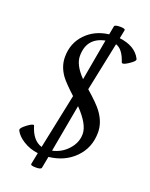

<svg xmlns="http://www.w3.org/2000/svg" viewBox="-160 -872 811 1039"><g transform="rotate(20 245.5 -353.0)"><path d="M489.3 -657.2Q491.2 -653.8 491.2 -650.4Q491.2 -642.1 466.8 -625Q439.9 -606 428.7 -606Q422.9 -606 421.4 -610.8Q399.4 -679.2 358.9 -691.9L300.8 -411.6Q364.7 -356 388.7 -324.2Q430.7 -269 430.7 -209.5Q430.7 -120.6 371.1 -61Q314 -3.9 223.6 6.3Q218.3 36.1 210.9 73.2Q209 83.5 178.2 83.5Q147.5 83.5 149.4 73.2Q157.2 33.7 162.6 6.8Q115.7 1.5 77.1 -22.9Q42.5 -44.4 27.3 -72.3Q25.4 -76.2 25.4 -79.6Q25.4 -89.4 51.5 -109.4Q77.6 -129.4 88.4 -129.4Q91.8 -129.4 92.3 -127.4Q115.2 -48.8 170.4 -31.7L236.3 -348.6Q178.2 -401.9 157.7 -429.7Q122.6 -478.5 122.6 -532.7Q122.6 -612.3 173.8 -666Q225.1 -719.7 305.7 -729.5L314.9 -778.8Q316.9 -788.6 347.7 -788.6Q378.4 -788.6 376.5 -778.8Q373.5 -763.7 366.7 -729.5Q457.5 -718.3 489.3 -657.2ZM298.3 -690.9Q196.8 -670.4 196.8 -565.4Q196.8 -513.7 255.9 -453.1Q270.5 -536.1 298.3 -690.9ZM355.5 -172.9Q355.5 -229 280.3 -306.6Q263.7 -214.4 230.5 -32.2Q281.7 -43 317.4 -81.5Q355.5 -122.6 355.5 -172.9Z"/></g></svg>

Font: Dai Banna SIL Book
Style: Oblique
Weight: 400
Italic angle: -11°
Designer: Victor Gaultney
Foundry: SIL International
Version: Version 2.000